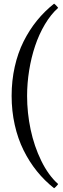

<svg xmlns="http://www.w3.org/2000/svg" viewBox="-20 -834 336 1024"><path d="M42 -322.8Q42 -403.8 58.6 -477.8Q75.2 -551.8 105.7 -612.8Q136.2 -673.8 177 -724.1Q217.8 -774.4 268.6 -814.5Q272 -812.5 277.6 -806.9Q283.2 -801.3 286.9 -796.6Q290.5 -792 290 -792Q251 -757.3 219.5 -704.1Q188 -650.9 167.2 -588.9Q146.5 -526.9 135.5 -458.5Q124.5 -390.1 124.5 -322.8Q124.5 -232.4 143.3 -143.3Q162.1 -54.2 200.2 23.7Q238.3 101.6 290 147.5Q290.5 147.5 286.9 152.1Q283.2 156.7 277.6 162.4Q272 168 268.6 169.9Q217.8 129.9 177 79.3Q136.2 28.8 105.7 -32.7Q75.2 -94.2 58.6 -168.2Q42 -242.2 42 -322.8Z"/></svg>

Font: Crimson
Style: Regular
Weight: 400
Version: Version 0.8